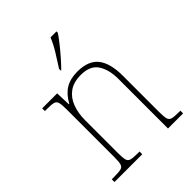

<svg xmlns="http://www.w3.org/2000/svg" viewBox="-217 -882 997 997"><g transform="rotate(-45 282.0 -383.0)"><path d="M34 0V-20H52Q86 -20 101.5 -24Q117 -28 121 -44Q125 -60 125 -95V-442Q125 -476 121 -492Q117 -508 102.5 -512Q88 -516 58 -516H39V-536H149L152 -453H155Q181 -500 216 -521Q251 -542 303 -542Q383 -542 419 -497Q455 -452 455 -359V-95Q455 -60 459 -44Q463 -28 478.5 -24Q494 -20 527 -20H538V0H427V-365Q427 -432 399.5 -474.5Q372 -517 304 -517Q250 -517 217 -493Q184 -469 168.5 -427.5Q153 -386 153 -334V-95Q153 -60 157 -44Q161 -28 176.5 -24Q192 -20 226 -20H238V0ZM246 -619Q268 -653 292.5 -692.5Q317 -732 330 -766H374V-756Q363 -739 341 -711Q319 -683 294 -654.5Q269 -626 249 -606H246Z"/></g></svg>

Font: Noto Serif Tamil SemiCondensed Thin
Style: Italic
Weight: 100
Width: 4
Italic angle: -12°
Designer: Indian Type Foundry, Tom Grace, and the Monotype Design Team
Foundry: Monotype Imaging Inc.
Version: Version 2.003; ttfautohint (v1.8.4.7-5d5b)